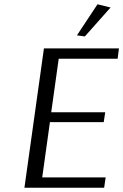

<svg xmlns="http://www.w3.org/2000/svg" viewBox="-20 -876 575 896"><path d="M496 -841 376 -706 339 -711 435 -856ZM466 0H94L185 -650H535L529 -602H254L219 -352H471L464 -306H213L177 -48H473Z"/></svg>

Font: Arsenal
Style: Italic
Weight: 400
Italic angle: -9.10001°
Designer: Andrij Shevchenko
Foundry: Stairsfor
Version: Version 2.001;PS 002.001;hotconv 1.0.88;makeotf.lib2.5.64775